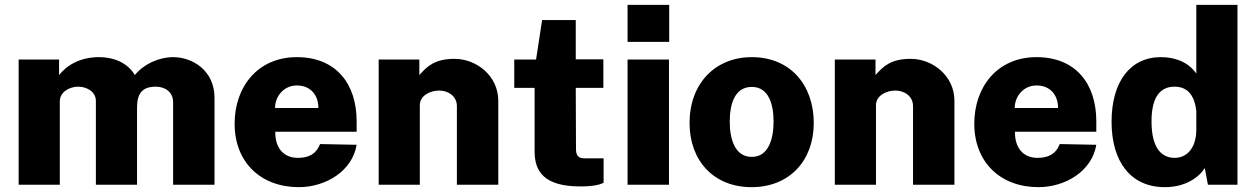

<svg xmlns="http://www.w3.org/2000/svg" viewBox="-20 -763 5183 793"><path d="M57 0H227V-344C227 -384 268 -405 303 -405C339 -405 376 -384 376 -346V0H546V-318C546 -374 565 -405 623 -405C660 -405 695 -385 695 -340V0H866V-359C866 -472 775 -527 695 -527C636 -527 573 -498 537 -453C505 -507 445 -527 390 -527C310 -527 257 -494 224 -453V-517H57Z M1117 -219H1453V-262C1453 -416 1369 -527 1206 -527C1044 -527 949 -404 949 -252C949 -93 1057 10 1214 10C1325 10 1435 -56 1453 -165L1302 -168C1285 -125 1253 -111 1210 -111C1154 -111 1116 -149 1117 -219ZM1116 -317C1116 -365 1152 -410 1206 -410C1265 -410 1295 -368 1295 -317Z M1544 0H1714V-329C1714 -367 1755 -389 1794 -389C1832 -389 1867 -365 1867 -325V0H2038V-347C2038 -449 1949 -520 1857 -520C1775 -520 1743 -488 1712 -453V-517H1544Z M2472 -400V-518H2358V-680H2219L2194 -517H2104V-400H2188V-138C2188 -55 2227 7 2377 7C2433 7 2459 -1 2473 -8V-109H2395C2374 -109 2359 -116 2359 -146L2358 -400Z M2744 -743H2572V-590H2744ZM2743 -517H2572V0H2743Z M3084 10C3242 10 3341 -101 3341 -255C3341 -412 3244 -527 3085 -527C2933 -527 2828 -417 2828 -255C2828 -100 2927 10 3084 10ZM3085 -115C3013 -115 2994 -193 2994 -261C2994 -330 3013 -404 3085 -404C3156 -404 3175 -330 3175 -261C3175 -193 3156 -115 3085 -115Z M3428 0H3598V-329C3598 -367 3639 -389 3678 -389C3716 -389 3751 -365 3751 -325V0H3922V-347C3922 -449 3833 -520 3741 -520C3659 -520 3627 -488 3596 -453V-517H3428Z M4172 -219H4508V-262C4508 -416 4424 -527 4261 -527C4099 -527 4004 -404 4004 -252C4004 -93 4112 10 4269 10C4380 10 4490 -56 4508 -165L4357 -168C4340 -125 4308 -111 4265 -111C4209 -111 4171 -149 4172 -219ZM4171 -317C4171 -365 4207 -410 4261 -410C4320 -410 4350 -368 4350 -317Z M4791 10C4878 10 4933 -32 4956 -69L4969 0H5091V-743H4921V-459C4886 -510 4828 -527 4775 -527C4646 -527 4571 -423 4571 -260C4571 -94 4651 10 4791 10ZM4832 -111C4778 -111 4736 -150 4736 -262C4736 -373 4780 -405 4831 -405C4877 -405 4913 -379 4921 -304V-228C4921 -153 4883 -111 4832 -111Z"/></svg>

Font: United Sans ExtraBold
Style: Regular
Weight: 800
Designer: Pablo Impallari, Rodrigo Fuenzalida (Modified by Dan O. Williams)
Version: Version 1.000;PS 001.000;hotconv 1.0.88;makeotf.lib2.5.64775